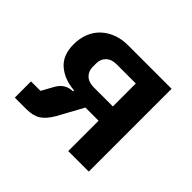

<svg xmlns="http://www.w3.org/2000/svg" viewBox="-123 -681 846 846"><g transform="rotate(45 300.0 -258.0)"><path d="M52 -101H111L142 -157Q166 -200 214 -201V-207Q150 -212 109.5 -247Q69 -282 69 -349Q69 -387 81.5 -418Q94 -449 117 -470.5Q140 -492 171.5 -504Q203 -516 242 -516H513V0H385V-189H303L239 -72Q216 -32 190.5 -16Q165 0 124 0H52ZM385 -421H266Q234 -421 216.5 -404Q199 -387 199 -361V-338Q199 -312 216.5 -295Q234 -278 266 -278H385Z"/></g></svg>

Font: IBM Plex Mono SmBld
Style: Regular
Weight: 600
Monospace: yes
Designer: Mike Abbink, Paul van der Laan, Pieter van Rosmalen
Foundry: Bold Monday
Version: Version 2.3